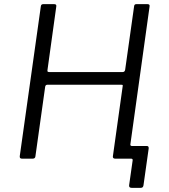

<svg xmlns="http://www.w3.org/2000/svg" viewBox="-20 -762 810 922"><path d="M612 140Q599 140 600 128L617 8Q618 0 610 0H554L606 -70Q605 -61 613 -61H685Q695 -61 694 -49L669 128Q668 134 665 137Q662 140 656 140ZM563 -355H207Q199 -355 197 -346L150 -11Q149 0 136 0H86Q79 0 76.5 -3.5Q74 -7 75 -13L176 -731Q177 -742 187 -742H241Q253 -742 250 -729L208 -426Q207 -420 209 -418Q211 -416 217 -416H569Q579 -416 581 -427L624 -732Q625 -742 634 -742H689Q701 -742 698 -729L598 -11Q596 0 587 0H534Q521 0 522 -11L569 -347Q570 -352 569 -353.5Q568 -355 563 -355Z"/></svg>

Font: Libre Franklin Light
Style: Italic
Weight: 300
Italic angle: -8°
Designer: Pablo Impallari, Rodrigo Fuenzalida, Nhung Nguyen
Foundry: Impallari Type
Version: Version 3.000